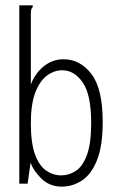

<svg xmlns="http://www.w3.org/2000/svg" viewBox="-20 -685 440 716"><path d="M211 11Q166 11 136 -17.5Q106 -46 94 -78L83 0H52V-665H102V-658Q97 -654 96 -647Q95 -640 95 -624V-370Q111 -412 143.5 -438Q176 -464 217 -464Q279 -464 321 -409Q363 -354 363 -231Q363 -140 341.5 -87Q320 -34 285 -11.5Q250 11 211 11ZM208 -31Q237 -31 262.5 -47.5Q288 -64 304 -106.5Q320 -149 320 -227Q320 -332 288.5 -377.5Q257 -423 212 -423Q182 -423 155 -403Q128 -383 111.5 -339.5Q95 -296 95 -225Q95 -152 110.5 -109.5Q126 -67 152 -49Q178 -31 208 -31Z"/></svg>

Font: Inconsolata Condensed Light
Style: Regular
Weight: 300
Width: 3
Monospace: yes
Designer: Raph Levien, Cyreal, Brenton Simpson
Foundry: Raph Levien, Cyreal, Google
Version: Version 3.001; ttfautohint (v1.8.2.53-6de2)